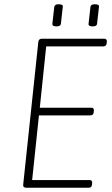

<svg xmlns="http://www.w3.org/2000/svg" viewBox="-20 -882 526 902"><path d="M104 0Q87 0 89 -15L160 -685Q162 -700 176 -700H470Q483 -700 482 -686L481 -678Q479 -664 465 -664H197L167 -376H409Q422 -376 421 -362L420 -354Q419 -340 404 -340H163L131 -36H401Q414 -36 413 -22L412 -14Q411 0 396 0ZM415 -758Q395 -758 396 -770L405 -850Q406 -855 410.5 -858.5Q415 -862 426 -862Q447 -862 445 -850L436 -770Q435 -758 415 -758ZM245 -758Q225 -758 226 -770L235 -850Q236 -855 240.5 -858.5Q245 -862 256 -862Q277 -862 275 -850L266 -770Q265 -758 245 -758Z"/></svg>

Font: Asap Semi Condensed Semi Condensed Thin
Style: Italic
Weight: 100
Width: 4
Italic angle: -6°
Designer: Pablo Cosgaya
Foundry: Omnibus-Type
Version: Version 3.001; ttfautohint (v1.8.4.7-5d5b)